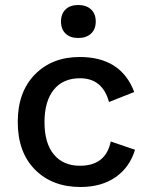

<svg xmlns="http://www.w3.org/2000/svg" viewBox="-20 -738 602 768"><path d="M242.5 -700.5Q261 -718 293 -718Q325 -718 344 -700.5Q363 -683 363 -652Q363 -621 344 -603.5Q325 -586 293 -586Q261 -586 242.5 -603.5Q224 -621 224 -652Q224 -683 242.5 -700.5ZM299 -510Q464 -510 517 -370L416 -330Q390 -425 300 -425Q232 -425 195 -379Q158 -333 158 -249Q158 -165 195.5 -120Q233 -75 300 -75Q403 -75 423 -172L520 -139Q499 -69 442.5 -29.5Q386 10 302 10Q189 10 120 -59.5Q51 -129 51 -250Q51 -370 119.5 -440Q188 -510 299 -510Z"/></svg>

Font: Elaine Sans Medium
Style: Regular
Weight: 500
Designer: Wei Huang
Foundry: Wei Huang
Version: Version 2.001;PS 002.001;hotconv 1.0.88;makeotf.lib2.5.64775